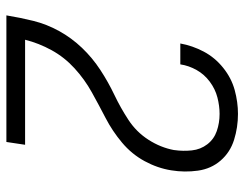

<svg xmlns="http://www.w3.org/2000/svg" viewBox="-104 -680 783 616"><g transform="rotate(90 288.0 -371.5)"><path d="M29 0H435L444 -60H107Q118 -104 140.5 -145Q163 -186 198.5 -218.5Q234 -251 275.5 -274Q317 -297 358.5 -318.5Q400 -340 437 -371Q474 -402 496.5 -443.5Q519 -485 526 -529Q533 -572 527 -614.5Q521 -657 494.5 -687.5Q468 -718 428 -730.5Q388 -743 345 -743Q307 -743 268.5 -732.5Q230 -722 197 -695.5Q164 -669 145 -633Q126 -597 119 -558H186Q190 -585 204 -610Q218 -635 241.5 -652.5Q265 -670 292 -677Q319 -684 345 -684Q374 -684 400 -675Q426 -666 442.5 -644.5Q459 -623 462 -595Q465 -567 461 -539V-538Q453 -495 428 -456Q403 -417 364 -391.5Q325 -366 284 -346.5Q243 -327 204 -301.5Q165 -276 133 -242.5Q101 -209 79 -169Q57 -129 46.5 -86.5Q36 -44 29 -1Z"/></g></svg>

Font: Iosevka Sparkle Light Oblique
Style: Regular
Weight: 300
Italic angle: -9°
Designer: Belleve Invis
Foundry: Belleve Invis
Version: Version 4.5.0; ttfautohint (v1.8.3)